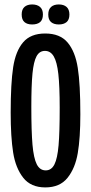

<svg xmlns="http://www.w3.org/2000/svg" viewBox="-20 -819 403 850"><path d="M27.3 -320.3Q27.3 -450 38.3 -521.5Q49.3 -593 82.5 -631.8Q115.7 -670.7 180.3 -670.7Q245.7 -670.7 279.3 -630.8Q313 -591 324.3 -518.5Q335.7 -446 335.7 -313.3Q335.7 -208 324.3 -141.2Q313 -74.3 279 -31.8Q245 10.7 180.7 10.7Q116.3 10.7 82.7 -32.3Q49 -75.3 38.2 -143.8Q27.3 -212.3 27.3 -320.3ZM244.3 -342Q244.3 -437.3 238.3 -491.2Q232.3 -545 218 -569.3Q203.7 -593.7 179 -593.7Q154.7 -593.7 141.8 -570Q129 -546.3 123.8 -493.7Q118.7 -441 118.7 -345.7Q118.7 -238 123.8 -178.5Q129 -119 142.7 -91.8Q156.3 -64.7 182.3 -64.7Q207.7 -64.7 221 -91.2Q234.3 -117.7 239.3 -175.5Q244.3 -233.3 244.3 -342ZM193.7 -754.7Q193.7 -777 206 -788.2Q218.3 -799.3 240.3 -799.3Q262.3 -799.3 274.8 -788.2Q287.3 -777 287.3 -754.7Q287.3 -732 274.8 -721.3Q262.3 -710.7 240.3 -710.7Q218.3 -710.7 206 -721.3Q193.7 -732 193.7 -754.7ZM76 -755Q76 -777.3 88.3 -788.3Q100.7 -799.3 122.3 -799.3Q144.3 -799.3 157.2 -788.3Q170 -777.3 170 -755Q170 -732 157.7 -721.3Q145.3 -710.7 122.3 -710.7Q100.3 -710.7 88.2 -721.3Q76 -732 76 -755Z"/></svg>

Font: Bricolage Grotesque 96pt Condensed ExBd
Style: Regular
Weight: 800
Width: 3
Designer: Mathieu Triay
Foundry: Atelier Triay
Version: Version 1.001;Glyphs 3.2 (3207)